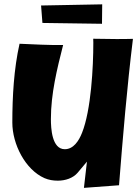

<svg xmlns="http://www.w3.org/2000/svg" viewBox="-20 -867 651 897"><path d="M37.6 -294.4C37.6 -193.4 98.1 -74.2 188 -34.7C207.5 -26.4 228 -22.9 250 -22.9C285.2 -22.9 321.3 -34.7 342.8 -60.1L386.2 -111.8L372.1 10.7L536.1 -1.5C554.2 -230 573.2 -458 601.1 -685.5C575.2 -684.6 549.3 -684.6 522.9 -684.6C487.3 -684.6 451.2 -685.1 415.5 -686C416 -679.7 416 -673.8 416 -667.5C416 -554.2 405.8 -353.5 363.3 -246.6C348.1 -208 322.8 -169.9 282.7 -169.9C222.2 -169.9 217.8 -267.6 217.8 -311C217.8 -428.7 246.1 -543.5 274.9 -656.7C207 -655.8 139.2 -659.7 71.3 -662.6C44.9 -545.4 37.6 -416.5 37.6 -294.4ZM456.5 -755.9 457.5 -846.7 171.9 -841.3 178.2 -759.8Z"/></svg>

Font: Luckiest Guy
Style: Regular
Weight: 400
Designer: Astigmatic (AOETI)
Foundry: Astigmatic (AOETI)
Version: Version 1.001